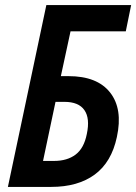

<svg xmlns="http://www.w3.org/2000/svg" viewBox="-20 -734 535 754"><path d="M11 0 162 -714H495L474 -611H257L219 -435H249Q362 -435 412.5 -370.5Q463 -306 439 -196Q418 -97 352 -48.5Q286 0 181 0ZM149 -102H192Q244 -102 277 -127Q310 -152 321 -208Q334 -269 311.5 -301.5Q289 -334 233 -334H198Z"/></svg>

Font: Noto Sans Condensed SemiBold
Style: Italic
Weight: 600
Width: 3
Italic angle: -12°
Designer: Monotype Design Team
Foundry: Monotype Imaging Inc.
Version: Version 2.013; ttfautohint (v1.8.4.7-5d5b)